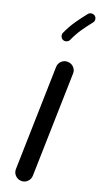

<svg xmlns="http://www.w3.org/2000/svg" viewBox="-207 -1077 645 1164"><g transform="rotate(20 116.0 -495.0)"><path d="M108.9 55.2Q85.9 54.7 70.1 38.1Q54.2 21.5 54.7 -1.5L71.8 -666Q72.3 -689 88.9 -704.8Q105.5 -720.7 128.4 -719.7Q151.4 -719.2 167.2 -702.9Q183.1 -686.5 182.1 -663.6L165 1Q164.6 23.9 148.2 39.8Q131.8 55.7 108.9 55.2ZM185.5 -1038.6Q195.3 -1030.8 196.5 -1018.1Q197.8 -1005.4 189.9 -996.1Q162.6 -961.9 139.2 -928Q115.7 -894 95.7 -849.6Q90.8 -838.9 78.6 -834.2Q66.4 -829.6 55.2 -834.5Q44.4 -839.4 39.8 -851.6Q35.2 -863.8 40 -875Q62.5 -924.3 88.9 -961.9Q115.2 -999.5 142.6 -1033.7Q150.4 -1043.5 163.3 -1044.7Q176.3 -1045.9 185.5 -1038.6Z"/></g></svg>

Font: Mikhak SemiBold
Style: Regular
Weight: 600
Designer: Amin Abedi
Version: Version 3.3